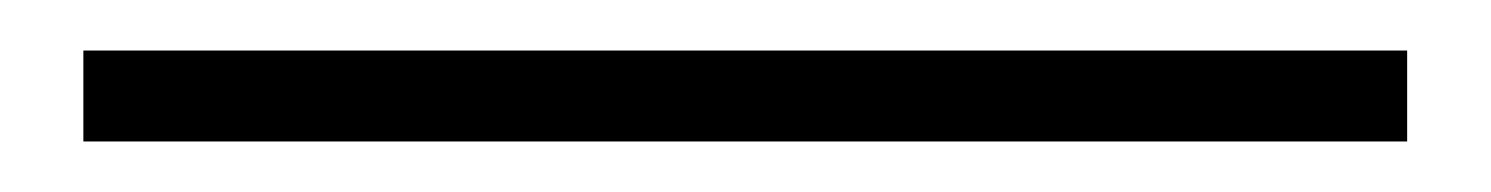

<svg xmlns="http://www.w3.org/2000/svg" viewBox="-20 70 590 76"><path d="M13 126H537V90H13Z"/></svg>

Font: Noto Sans CJK HK Thin
Style: Regular
Weight: 100
Designer: Ryoko NISHIZUKA 西塚涼子 (kana, bopomofo & ideographs); Paul D. Hunt (Latin, Greek & Cyrillic); Sandoll Communications 산돌커뮤니
Foundry: Adobe
Version: Version 2.004;hotconv 1.0.118;makeotfexe 2.5.65603